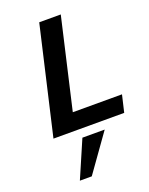

<svg xmlns="http://www.w3.org/2000/svg" viewBox="-184 -815 942 1214"><g transform="rotate(-20 286.5 -207.5)"><path d="M70 0 237 -722H382L242 -115H573L546 0ZM216 307H136L244 57H394Z"/></g></svg>

Font: Perun
Style: Bold Italic
Weight: 700
Italic angle: -12°
Foundry: Copyright (c) Stefan Peev, Context Ltd, 2016
Version: Version 1.027